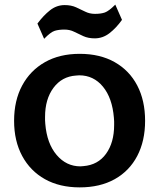

<svg xmlns="http://www.w3.org/2000/svg" viewBox="-20 -800 689 831"><path d="M508 -714Q483 -679 454 -656.5Q425 -634 390 -634Q362 -634 341 -643.5Q320 -653 301 -662.5Q282 -672 259 -672Q234 -672 216.5 -666.5Q199 -661 171 -632L142 -698Q168 -733 196.5 -755.5Q225 -778 260 -778Q288 -778 309 -768.5Q330 -759 349 -749.5Q368 -740 391 -740Q417 -740 434 -746Q451 -752 479 -780ZM325 11Q238 11 174.5 -24.5Q111 -60 76 -125Q41 -190 41 -277Q41 -365 76 -430Q111 -495 174.5 -531Q238 -567 325 -567Q413 -567 476.5 -531Q540 -495 574 -430Q608 -365 608 -277Q608 -190 574 -125Q540 -60 476.5 -24.5Q413 11 325 11ZM341 -81Q404 -86 439 -134.5Q474 -183 474 -259Q474 -267 474 -274.5Q474 -282 473 -290Q466 -376 425.5 -425Q385 -474 323 -474Q319 -474 316 -473.5Q313 -473 309 -473Q248 -469 211.5 -420Q175 -371 175 -294Q175 -287 175 -279.5Q175 -272 176 -264Q183 -179 225 -129.5Q267 -80 328 -80Q331 -80 334.5 -80.5Q338 -81 341 -81Z"/></svg>

Font: RocknRoll One
Style: Regular
Weight: 400
Designer: Fontworks Inc.
Foundry: Fontworks Inc.
Version: Version 1.100